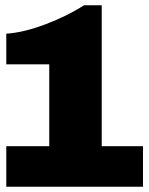

<svg xmlns="http://www.w3.org/2000/svg" viewBox="-20 -709 567 729"><path d="M366.2 -153.8H522.9V0H3.9V-153.8H167V-464.8H3.9V-581.1Q70.3 -585.4 153.8 -617.2Q238.3 -649.4 298.8 -689H366.2Z"/></svg>

Font: Archivo-RBTV
Style: Regular
Weight: 500
Designer: Hector Gatti
Foundry: Hector Gatti
Version: ""